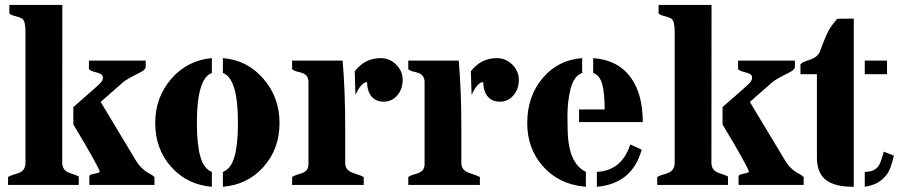

<svg xmlns="http://www.w3.org/2000/svg" viewBox="-20 -730 3549 758"><path d="M269.5 -307.1 350.1 -377.9Q368.2 -393.6 377.2 -403.3Q386.2 -413.1 386.2 -422.4Q386.2 -431.6 380.6 -435.8Q375 -439.9 366.7 -442.4Q358.4 -444.8 348.6 -447.5Q338.9 -450.2 331.1 -456.5V-490.7H555.2V-465.8Q555.2 -454.6 531.2 -442.9Q478.5 -416.5 466.3 -405.8L377.4 -327.6L512.2 -103.5Q536.6 -60.5 573.2 -43Q581.5 -38.6 589.8 -31.2V0H333L332.5 -33.2Q332.5 -40 346.4 -42.7Q360.4 -45.4 366.9 -47.4Q373.5 -49.3 373.5 -53.7Q367.2 -70.3 345.7 -108.2Q324.2 -146 315.4 -161.6L269.5 -238.8ZM80.6 -604Q80.6 -648.4 67.4 -656.2Q58.6 -662.1 40.8 -666.3Q22.9 -670.4 17.1 -676.8V-710.4H226.1L225.6 -87.9Q225.6 -61.5 246.6 -50.8Q255.9 -46.4 267.6 -42.7Q279.3 -39.1 291 -33.2V0H11.7V-31.2Q22.5 -37.6 34.7 -40.8Q46.9 -43.9 57.1 -48.3Q80.6 -58.6 80.6 -87.9Z M816.4 -441.9Q757.3 -420.4 757.3 -246.1Q757.3 -160.2 770.8 -112.1Q784.2 -64 816.4 -51.3V7.3Q719.2 -0.5 656.2 -70.8Q592.8 -141.6 592.8 -244.6Q592.8 -345.7 656.2 -418.9Q721.2 -492.7 816.4 -500.5ZM919.4 -246.1Q919.4 -420.4 859.9 -441.9V-500.5Q956.5 -492.7 1020 -418.9Q1083.5 -345.7 1083.5 -244.6Q1083.5 -141.6 1020 -70.8Q957 -0.5 859.9 7.3V-51.3Q892.1 -63.5 905.8 -111.6Q919.4 -159.7 919.4 -246.1Z M1429.2 -405.8Q1406.7 -405.8 1383.3 -355.5L1380.4 -448.7Q1420.4 -500.5 1482.9 -500.5Q1519.5 -500.5 1545.4 -473.6Q1569.8 -448.2 1569.8 -414.6Q1569.8 -378.9 1549.3 -354.5Q1527.8 -328.6 1494.6 -328.6Q1460.9 -328.6 1443.4 -353.5Q1429.2 -374.5 1429.2 -405.8ZM1332.5 -490.7Q1342.8 -375.5 1342.8 -231.4V-86.9Q1342.8 -61 1366.7 -50.3Q1377.4 -45.4 1390.4 -41.5Q1403.3 -37.6 1416 -31.2V0H1133.3V-31.2Q1142.6 -37.6 1153.8 -40.5Q1165 -43.5 1174.8 -47.4Q1197.8 -56.6 1197.8 -82V-405.8Q1197.8 -432.6 1174.8 -441.4Q1165 -444.8 1153.8 -447.3Q1142.6 -449.7 1133.3 -456.5V-490.7Z M1887.7 -405.8Q1865.2 -405.8 1841.8 -355.5L1838.9 -448.7Q1878.9 -500.5 1941.4 -500.5Q1978 -500.5 2003.9 -473.6Q2028.3 -448.2 2028.3 -414.6Q2028.3 -378.9 2007.8 -354.5Q1986.3 -328.6 1953.1 -328.6Q1919.4 -328.6 1901.9 -353.5Q1887.7 -374.5 1887.7 -405.8ZM1791 -490.7Q1801.3 -375.5 1801.3 -231.4V-86.9Q1801.3 -61 1825.2 -50.3Q1835.9 -45.4 1848.9 -41.5Q1861.8 -37.6 1874.5 -31.2V0H1591.8V-31.2Q1601.1 -37.6 1612.3 -40.5Q1623.5 -43.5 1633.3 -47.4Q1656.2 -56.6 1656.2 -82V-405.8Q1656.2 -432.6 1633.3 -441.4Q1623.5 -444.8 1612.3 -447.3Q1601.1 -449.7 1591.8 -456.5V-490.7Z M2336.4 -51.3Q2434.6 -56.2 2468.3 -159.7L2513.2 -139.2Q2476.6 -4.9 2336.4 7.3ZM2321.8 -500.5Q2422.4 -493.2 2472.7 -420.4Q2517.6 -356 2517.6 -248H2266.1V-297.9H2367.2Q2367.2 -360.4 2357.7 -396.7Q2348.1 -433.1 2321.8 -441.9ZM2293 7.3Q2187 -1 2122.1 -75.2Q2061.5 -144 2061.5 -244.6Q2061.5 -350.1 2122.6 -421.9Q2183.1 -493.7 2278.3 -500.5V-441.9Q2246.1 -430.7 2233.2 -381.3Q2220.2 -332 2220.2 -270.3Q2220.2 -208.5 2223.4 -178Q2226.6 -147.5 2234.9 -123Q2252 -71.8 2293 -51.3Z M2832.5 -307.1 2913.1 -377.9Q2931.2 -393.6 2940.2 -403.3Q2949.2 -413.1 2949.2 -422.4Q2949.2 -431.6 2943.6 -435.8Q2938 -439.9 2929.7 -442.4Q2921.4 -444.8 2911.6 -447.5Q2901.9 -450.2 2894 -456.5V-490.7H3118.2V-465.8Q3118.2 -454.6 3094.2 -442.9Q3041.5 -416.5 3029.3 -405.8L2940.4 -327.6L3075.2 -103.5Q3099.6 -60.5 3136.2 -43Q3144.5 -38.6 3152.8 -31.2V0H2896L2895.5 -33.2Q2895.5 -40 2909.4 -42.7Q2923.3 -45.4 2929.9 -47.4Q2936.5 -49.3 2936.5 -53.7Q2930.2 -70.3 2908.7 -108.2Q2887.2 -146 2878.4 -161.6L2832.5 -238.8ZM2643.6 -604Q2643.6 -648.4 2630.4 -656.2Q2621.6 -662.1 2603.8 -666.3Q2585.9 -670.4 2580.1 -676.8V-710.4H2789.1L2788.6 -87.9Q2788.6 -61.5 2809.6 -50.8Q2818.8 -46.4 2830.6 -42.7Q2842.3 -39.1 2854 -33.2V0H2574.7V-31.2Q2585.4 -37.6 2597.7 -40.8Q2609.9 -43.9 2620.1 -48.3Q2643.6 -58.6 2643.6 -87.9Z M3350.6 -656.7V7.3H3346.7Q3274.9 7.3 3240 -20Q3205.1 -47.4 3205.1 -108.9V-437H3140.1V-476.1Q3147.5 -483.9 3158.9 -487.8Q3170.4 -491.7 3182.1 -496.1Q3210.9 -506.8 3218.8 -531.2Q3244.6 -602.5 3259.3 -622.8Q3273.9 -643.1 3285.2 -655.8ZM3394 -51.3Q3433.6 -51.3 3449.7 -76.7Q3456.5 -87.9 3460.4 -102.3Q3464.4 -116.7 3469.2 -131.3L3508.8 -115.7Q3496.6 -59.1 3478.5 -37.8Q3460.4 -16.6 3441.2 -6.8Q3421.9 2.9 3394 7.3ZM3394 -490.7H3481.9V-437H3394Z"/></svg>

Font: Stardos Stencil
Style: Bold
Weight: 700
Designer: vernon adams
Foundry: vernon adams
Version: Version 1.000